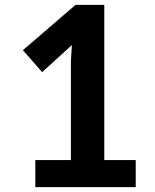

<svg xmlns="http://www.w3.org/2000/svg" viewBox="-20 -768 636 788"><path d="M408 -748V-111H537V0H125V-111H271V-518L275 -583L153 -472L74 -562L290 -748Z"/></svg>

Font: SpoqaHanSans-Bold
Style: Regular
Weight: 700
Designer: [Spoqa Han Sans] Dong-huui Kim \uAE40 \uB3D9 \uD718   [Noto Sans] Ryoko NISHIZUKA \u897F \u585A \u6DBC \u5B50  (kana & i
Foundry: Spoqa (http://www.spoqa-han-sans.com)
Version: Version 2.000